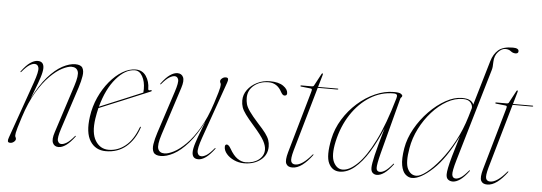

<svg xmlns="http://www.w3.org/2000/svg" viewBox="-48 -859 2841 1006"><g transform="rotate(5 1372.5 -356.0)"><path d="M53.5 -366.5Q52 -368 54.5 -371Q78.5 -403.5 99.5 -418Q120.5 -432.5 138.5 -432.5Q171 -432.5 171 -397.5Q171 -379 160.8 -347.2Q150.5 -315.5 138 -283.8Q125.5 -252 119 -233.5Q154.5 -305.5 193.2 -349.2Q232 -393 269 -412.8Q306 -432.5 336 -432.5Q365.5 -432.5 374.5 -416.8Q383.5 -401 379.2 -374Q375 -347 364 -312.5L291.5 -90.5Q275 -40 280.2 -24.8Q285.5 -9.5 299.5 -9.5Q311 -9.5 327 -19Q343 -28.5 366.5 -56.5Q369 -60 371 -58.5Q372.5 -57 370 -54Q346 -22 325 -7.2Q304 7.5 286 7.5Q264 7.5 255.5 -11Q247 -29.5 259.5 -67.5L341 -319.5Q359.5 -376.5 351.5 -397Q343.5 -417.5 317.5 -417.5Q298.5 -417.5 269 -402.5Q239.5 -387.5 205.8 -354Q172 -320.5 139.2 -265.8Q106.5 -211 81 -131.5Q69 -94.5 63.5 -75.2Q58 -56 56.5 -47.5Q55 -39 55 -33.5Q55 -27.5 57.5 -24Q60 -20.5 60 -14.5Q60 -7 51.2 0.2Q42.5 7.5 32 7.5Q20.5 7.5 19.2 0Q18 -7.5 23 -20.5L128 -318.5Q149 -378 145 -396.8Q141 -415.5 123.5 -415.5Q112.5 -415.5 97 -406Q81.5 -396.5 58 -368.5Q55 -365 53.5 -366.5Z M706 -130Q684.5 -66 640.8 -29.2Q597 7.5 534.5 7.5Q480 7.5 452 -36.5Q424 -80.5 436 -165.5Q443.5 -219.5 465.2 -267.5Q487 -315.5 518 -352.8Q549 -390 584.2 -411.2Q619.5 -432.5 654 -432.5Q689.5 -432.5 708.8 -404Q728 -375.5 728 -337Q728 -326.5 741 -331.5Q745.5 -333 747 -330Q748 -327 744 -325Q741 -323.5 719 -314.5Q697 -305.5 664.2 -291.8Q631.5 -278 595.2 -263Q559 -248 527.2 -235Q495.5 -222 476.5 -214Q470 -187 465.5 -158.5Q454 -81.5 479 -41.2Q504 -1 548.5 -1Q596 -1 636 -32.8Q676 -64.5 701 -131Q702.5 -136 705 -136Q708.5 -136 706 -130ZM650 -428Q600 -428 552 -372.2Q504 -316.5 478.5 -221.5Q499 -230 532 -243.8Q565 -257.5 600.5 -272.2Q636 -287 664.5 -299Q693 -311 704 -315.5Q705 -321 705 -334Q705 -373.5 689.8 -400.8Q674.5 -428 650 -428ZM702 -310Q702 -310 702 -310.5Z M1106 -58.5Q1107.5 -57 1105 -54Q1081 -22 1060 -7.2Q1039 7.5 1021 7.5Q988.5 7.5 988.5 -27.5Q988.5 -46 998.8 -77.8Q1009 -109.5 1021.5 -141.2Q1034 -173 1040.5 -191.5Q1005 -119.5 966.2 -75.8Q927.5 -32 890.5 -12.2Q853.5 7.5 823.5 7.5Q794.5 7.5 785.2 -8.2Q776 -24 780.2 -51.2Q784.5 -78.5 795.5 -112.5L868 -334.5Q884.5 -385 879.5 -400.2Q874.5 -415.5 860 -415.5Q849 -415.5 832.8 -406Q816.5 -396.5 793 -368.5Q790.5 -365 788.5 -366.5Q787 -368 789.5 -371Q813.5 -403.5 834.5 -418Q855.5 -432.5 873.5 -432.5Q895.5 -432.5 904 -414.2Q912.5 -396 900 -357.5L818.5 -105.5Q800 -48.5 808 -28Q816 -7.5 842 -7.5Q861 -7.5 890.5 -22.5Q920 -37.5 953.8 -71Q987.5 -104.5 1020.2 -159.2Q1053 -214 1078.5 -293.5Q1090.5 -330.5 1096 -349.8Q1101.5 -369 1103 -377.5Q1104.5 -386 1104.5 -391.5Q1104.5 -397.5 1102 -401Q1099.5 -404.5 1099.5 -410.5Q1099.5 -418 1108.2 -425.2Q1117 -432.5 1127.5 -432.5Q1139 -432.5 1140.2 -425Q1141.5 -417.5 1136.5 -404.5L1031.5 -106.5Q1010.5 -47 1014.8 -28.2Q1019 -9.5 1036 -9.5Q1047.5 -9.5 1063 -19.2Q1078.5 -29 1101.5 -56.5Q1104.5 -60 1106 -58.5Z M1269 1.5Q1310.5 1.5 1337.8 -19.5Q1365 -40.5 1365 -73Q1365 -93.5 1351 -119.2Q1337 -145 1293.5 -194.5Q1265 -227 1250 -247.5Q1235 -268 1229.5 -284.2Q1224 -300.5 1224 -319.5Q1224 -350.5 1242.8 -376Q1261.5 -401.5 1292.5 -417Q1323.5 -432.5 1360 -432.5Q1406 -432.5 1430.5 -415.2Q1455 -398 1455 -377.5Q1455 -364.5 1442 -364.5Q1437 -364.5 1432.8 -368Q1428.5 -371.5 1423 -381Q1399.5 -426.5 1354 -426.5Q1307.5 -426.5 1276.8 -401Q1246 -375.5 1246 -335.5Q1246 -318.5 1250.2 -302.5Q1254.5 -286.5 1269.8 -264.8Q1285 -243 1317 -207.5Q1343.5 -179 1357.8 -159.8Q1372 -140.5 1377.5 -124.8Q1383 -109 1383 -90.5Q1383 -46.5 1348.2 -19.5Q1313.5 7.5 1261.5 7.5Q1233.5 7.5 1208.8 -3.8Q1184 -15 1169 -32.8Q1154 -50.5 1154 -69.5Q1154 -82.5 1164 -82.5Q1168 -82.5 1173.2 -78.2Q1178.5 -74 1185 -62.5Q1205 -27.5 1226.2 -13Q1247.5 1.5 1269 1.5Z M1574.5 -413.5 1524 -419Q1521 -419.5 1521 -422Q1521 -425 1525 -425H1581Q1588.5 -425 1591 -429L1625.5 -493.5Q1627.5 -497.5 1630 -497.5Q1633 -497.5 1633 -494.5Q1633 -492 1631 -485.5L1613.5 -425H1717Q1720 -425 1720 -423Q1720 -420 1713.5 -420H1612L1515 -82Q1502.5 -37 1507.8 -23.2Q1513 -9.5 1530 -9.5Q1566 -9.5 1615.5 -68.5Q1618.5 -72 1620 -70.5Q1621.5 -69 1619 -66Q1594 -32 1567.5 -12.2Q1541 7.5 1515.5 7.5Q1491 7.5 1482.8 -9.5Q1474.5 -26.5 1487 -70.5L1579.5 -393.5Q1583 -405 1582.2 -409Q1581.5 -413 1574.5 -413.5Z M1970.5 -106.5Q1955 -46 1956.2 -27.8Q1957.5 -9.5 1975 -9.5Q1986.5 -9.5 2001.8 -19Q2017 -28.5 2040.5 -56.5Q2043 -60 2045 -58.5Q2046.5 -57 2044 -54Q2020 -22 1999 -7.2Q1978 7.5 1960 7.5Q1947 7.5 1938 -0.8Q1929 -9 1929 -27.5Q1929 -47 1940.2 -94.8Q1951.5 -142.5 1979.5 -239.5Q1950 -167.5 1915.5 -111.8Q1881 -56 1842.8 -24.2Q1804.5 7.5 1764.5 7.5Q1725 7.5 1706.5 -30.8Q1688 -69 1706.5 -159Q1718 -214.5 1748.5 -264Q1779 -313.5 1821.8 -351.5Q1864.5 -389.5 1913.8 -411.2Q1963 -433 2012 -433Q2039 -433 2048 -427.5Q2057 -422 2057 -416.5Q2057 -412 2053 -408.5Q2049 -405 2048 -401ZM1730 -147.5Q1714 -73.5 1731.2 -39Q1748.5 -4.5 1779 -4.5Q1814.5 -4.5 1857 -45.5Q1899.5 -86.5 1943.5 -174Q1987.5 -261.5 2027.5 -401Q2031.5 -414 2028 -419.8Q2024.5 -425.5 2010 -425.5Q1944.5 -425.5 1887.2 -389.8Q1830 -354 1789 -291.5Q1748 -229 1730 -147.5Z M2443 -54Q2419 -22 2398 -7.2Q2377 7.5 2359 7.5Q2344.5 7.5 2334.5 -0.5Q2324.5 -8.5 2324.5 -27.5Q2324.5 -40 2328.8 -61.8Q2333 -83.5 2344.2 -123.8Q2355.5 -164 2376.5 -232Q2318 -112 2253.5 -52.2Q2189 7.5 2145 7.5Q2126.5 7.5 2110.5 -6.8Q2094.5 -21 2088.2 -54.2Q2082 -87.5 2091.5 -144.5Q2100.5 -197 2129.2 -248.2Q2158 -299.5 2198.8 -341.2Q2239.5 -383 2284.5 -408Q2329.5 -433 2370.5 -433Q2398 -433 2412.5 -424.8Q2427 -416.5 2431.5 -403.5L2500.5 -638Q2511.5 -675.5 2536.2 -697.2Q2561 -719 2612.5 -719Q2643.5 -719 2643.5 -702.5Q2643.5 -690 2628.5 -690Q2614.5 -690 2603.2 -699.2Q2592 -708.5 2574 -708.5Q2555 -708.5 2536.5 -688.5Q2518 -668.5 2517 -636Q2516.5 -620 2515.8 -610.8Q2515 -601.5 2512.5 -593L2369.5 -106.5Q2351.5 -45.5 2354.2 -27.5Q2357 -9.5 2374 -9.5Q2385.5 -9.5 2400.8 -19Q2416 -28.5 2439.5 -56.5Q2442 -60 2444 -58.5Q2445.5 -57 2443 -54ZM2118.5 -147Q2105 -70.5 2120.5 -38.2Q2136 -6 2166.5 -6Q2187 -6 2219.5 -31Q2252 -56 2288.8 -101.2Q2325.5 -146.5 2358.5 -207.2Q2391.5 -268 2412.5 -339L2426 -385Q2427 -401 2415 -414.5Q2403 -428 2375 -428Q2333.5 -428 2292 -404.5Q2250.5 -381 2214.5 -341Q2178.5 -301 2153 -250.8Q2127.5 -200.5 2118.5 -147Z M2599.5 -413.5 2549 -419Q2546 -419.5 2546 -422Q2546 -425 2550 -425H2606Q2613.5 -425 2616 -429L2650.5 -493.5Q2652.5 -497.5 2655 -497.5Q2658 -497.5 2658 -494.5Q2658 -492 2656 -485.5L2638.5 -425H2742Q2745 -425 2745 -423Q2745 -420 2738.5 -420H2637L2540 -82Q2527.5 -37 2532.8 -23.2Q2538 -9.5 2555 -9.5Q2591 -9.5 2640.5 -68.5Q2643.5 -72 2645 -70.5Q2646.5 -69 2644 -66Q2619 -32 2592.5 -12.2Q2566 7.5 2540.5 7.5Q2516 7.5 2507.8 -9.5Q2499.5 -26.5 2512 -70.5L2604.5 -393.5Q2608 -405 2607.2 -409Q2606.5 -413 2599.5 -413.5Z"/></g></svg>

Font: Fraunces 144pt S000 Thin
Style: Italic
Weight: 100
Italic angle: -16°
Version: Version 1.000; ttfautohint (v1.8.3)